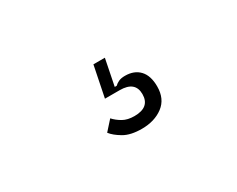

<svg xmlns="http://www.w3.org/2000/svg" viewBox="-44 -155 628 508"><g transform="rotate(-30 270.0 99.0)"><path d="M280 205Q246 205 225.5 193Q205 181 195 168L221 139Q231 150 245 158Q259 166 280 166Q327 166 327 126Q327 87 280 87H235L254 -7H289L273 73H279Q284 68 291.5 64.5Q299 61 311 61Q339 61 355 78Q371 95 371 128Q371 166 345 185.5Q319 205 280 205Z"/></g></svg>

Font: IBM Plex Sans Cond Light
Style: Regular
Weight: 300
Width: 3
Designer: Mike Abbink, Paul van der Laan, Pieter van Rosmalen
Foundry: Bold Monday
Version: Version 1.3